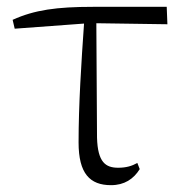

<svg xmlns="http://www.w3.org/2000/svg" viewBox="-20 -528 535 562"><path d="M305 14C344 14 371 -4 389 -33L382 -51C366 -42 349 -37 326 -37C289 -37 266 -53 264 -125L262 -460L470 -457L468 -508H252C146 -508 81 -499 17 -470L23 -444L226 -459C218 -345 210 -221 210 -111C210 -20 243 14 305 14Z"/></svg>

Font: Noto Serif CJK HK ExtraLight
Style: Regular
Weight: 200
Designer: Ryoko NISHIZUKA 西塚涼子 (kana & ideographs); Frank Grießhammer (Latin, Greek & Cyrillic); Wenlong ZHANG 张文龙 (bopomofo); San
Foundry: Adobe
Version: Version 2.001;hotconv 1.1.0;makeotfexe 2.6.0